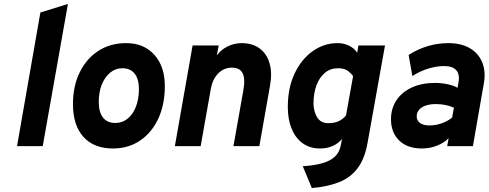

<svg xmlns="http://www.w3.org/2000/svg" viewBox="-20 -742 2481 975"><path d="M66.5 0 185 -678.5 325 -722 197 0Z M553.5 12Q457 12 403.8 -46.8Q350.5 -105.5 350.5 -213Q350.5 -305 384.8 -374.8Q419 -444.5 479.8 -483.8Q540.5 -523 620.5 -523Q710.5 -523 763.8 -463.8Q817 -404.5 817 -305Q817 -211 783.8 -139.5Q750.5 -68 691.2 -28Q632 12 553.5 12ZM565.5 -117.5Q601 -117.5 628 -139.2Q655 -161 670.2 -200Q685.5 -239 685.5 -289.5Q685.5 -340.5 663.8 -368Q642 -395.5 601.5 -395.5Q566.5 -395.5 539.5 -373.2Q512.5 -351 497 -312.8Q481.5 -274.5 481.5 -225Q481.5 -172.5 503 -145Q524.5 -117.5 565.5 -117.5Z M868 0 958 -511H1090.5L1081 -461Q1104 -491 1137.2 -507Q1170.5 -523 1207 -523Q1262 -523 1298.5 -496Q1335 -469 1349 -420.2Q1363 -371.5 1351 -306L1297 0H1165.5L1215.5 -282Q1226.5 -342 1212 -370.2Q1197.5 -398.5 1157.5 -398.5Q1118 -398.5 1089 -370Q1060 -341.5 1051 -293L999 0Z M1563.5 213 1517.5 102Q1577.5 98.5 1618 86.5Q1658.5 74.5 1681 53Q1703.5 31.5 1710 -2L1717 -36.5Q1698.5 -14 1670 -1Q1641.5 12 1604.5 12Q1554.5 12 1518 -13.8Q1481.5 -39.5 1461.5 -87Q1441.5 -134.5 1441.5 -198Q1441.5 -295.5 1476 -368.5Q1510.5 -441.5 1568 -482.2Q1625.5 -523 1694.5 -523Q1726 -523 1753 -509.8Q1780 -496.5 1794 -474L1800 -511H1935L1846.5 -16.5Q1832 64.5 1796 112.2Q1760 160 1702.2 183Q1644.5 206 1563.5 213ZM1648 -116.5Q1677 -116.5 1698.8 -126.2Q1720.5 -136 1737 -155.5L1773 -355Q1765.5 -367.5 1747.5 -381.5Q1729.5 -395.5 1696.5 -395.5Q1657.5 -395.5 1629.8 -372.2Q1602 -349 1587 -308.5Q1572 -268 1572 -217Q1572 -178.5 1589.8 -147.5Q1607.5 -116.5 1648 -116.5Z M2123.5 12Q2048 12 2006.8 -28.8Q1965.5 -69.5 1965.5 -136Q1965.5 -191.5 1993.5 -233.2Q2021.5 -275 2072 -298Q2122.5 -321 2190 -321Q2221.5 -321 2253.2 -314.2Q2285 -307.5 2303.5 -296L2307.5 -318Q2316.5 -362 2298 -384.2Q2279.5 -406.5 2235 -406.5Q2197 -406.5 2155.2 -393.8Q2113.5 -381 2074 -356L2055 -463Q2102.5 -493 2152.8 -508Q2203 -523 2257 -523Q2321 -523 2365 -497.8Q2409 -472.5 2428.2 -426.8Q2447.5 -381 2437.5 -321L2381.5 0H2251L2258 -40.5Q2236.5 -17 2199.5 -2.5Q2162.5 12 2123.5 12ZM2160.5 -105Q2190.5 -105 2221.2 -115.2Q2252 -125.5 2276 -145L2285 -195Q2268.5 -203 2244.8 -208.2Q2221 -213.5 2193.5 -213.5Q2163 -213.5 2141.2 -205.8Q2119.5 -198 2107.8 -184Q2096 -170 2096 -151Q2096 -129.5 2113.2 -117.2Q2130.5 -105 2160.5 -105Z"/></svg>

Font: Overpass ExtraBold
Style: Italic
Weight: 800
Italic angle: -10°
Designer: Delve Withrington, Dave Bailey, Thomas Jockin
Foundry: Delve Fonts LLC
Version: Version 4.000